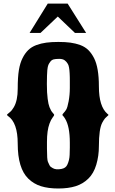

<svg xmlns="http://www.w3.org/2000/svg" viewBox="-20 -1009 646 1074"><path d="M306.2 45.4Q250 45.4 209 32.5Q168 19.5 138.2 -9.8Q79.1 -67.4 79.1 -205.6Q79.1 -322.8 24.9 -359.9Q16.6 -365.7 20.8 -369.6Q24.9 -373.5 35.6 -382.1Q46.4 -390.6 57.6 -409.7Q79.1 -447.3 79.1 -512.2Q79.1 -577.6 85.7 -617.2Q92.3 -656.7 106 -683.6Q119.6 -710.9 137.9 -728.8Q156.2 -746.6 183.1 -756.8Q210 -766.6 239 -770.5Q268.1 -774.4 306.6 -774.4Q345.2 -774.4 374 -770.5Q402.8 -766.6 429.7 -756.8Q456.5 -746.6 474.6 -728.5Q492.7 -710.4 506.3 -683.6Q533.2 -630.4 533.2 -525.9Q533.2 -412.6 581.1 -372.1Q586.9 -367.7 586.9 -366.2Q586.9 -364.3 580.6 -359.4Q574.2 -354.5 567.9 -347.4Q561.5 -340.3 552.2 -323.2Q533.2 -288.1 533.2 -191.4Q533.2 -136.7 518.6 -87.6Q503.9 -38.6 474.1 -9.8Q444.3 19.5 403.3 32.5Q362.3 45.4 306.2 45.4ZM323.7 -64Q347.7 -68.4 356.4 -87.4Q368.7 -113.3 369.6 -143.6Q370.6 -173.8 370.6 -183.6V-210.9Q370.6 -302.7 343.8 -345.7Q337.4 -356 333.5 -359.9Q329.1 -363.8 329.1 -366.2Q329.1 -370.1 336.2 -377.4Q343.3 -384.8 350.1 -395.5Q357.4 -407.2 364 -442.9Q370.6 -478.5 370.6 -517.1Q370.6 -543 370.6 -556.2Q370.6 -569.3 370.4 -578.1Q370.1 -586.9 369.6 -598.6Q367.7 -638.2 359.6 -651.4Q351.6 -664.6 342.8 -670.9Q332 -679.7 311.5 -679.7Q291 -679.7 279.8 -676.8Q267.6 -672.9 261.7 -664.1Q254.4 -654.8 250.5 -645.8Q246.6 -636.7 244.6 -616.2Q243.7 -603.5 242.9 -584.5Q242.2 -565.4 242.2 -539.6Q242.2 -488.3 246.6 -456.5Q250.5 -425.3 256.8 -409.7Q265.1 -388.7 274.2 -378.9Q283.2 -369.1 283.2 -366.2Q283.2 -362.8 274.2 -351.3Q265.1 -339.8 256.8 -317.4Q242.7 -279.3 242.7 -214.8V-178.2Q242.7 -115.7 248 -104L256.3 -85.9Q259.8 -78.6 264.4 -75.4Q269 -72.3 275.4 -68.4Q292.5 -58.1 323.7 -64ZM145.5 -824.7 247.1 -988.8H358.4L461.9 -824.7H399.4L303.2 -916.5L206.5 -824.7Z"/></svg>

Font: Sancreek
Style: Regular
Weight: 400
Designer: Vernon Adams
Foundry: Vernon Adams
Version: Version 1.100; ttfautohint (v1.8.4.7-5d5b)